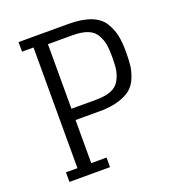

<svg xmlns="http://www.w3.org/2000/svg" viewBox="-132 -836 864 942"><g transform="rotate(-20 299.5 -365.0)"><path d="M330 -275Q387 -275 428.5 -288Q470 -301 493 -320.5Q516 -340 529 -372Q542 -404 545.5 -433Q549 -462 549 -502Q549 -554 542 -589Q535 -624 514 -659Q493 -694 447 -712Q401 -730 330 -730H130H70V-680H130V-50H70V0H282V-50H202V-275ZM202 -334V-671H330Q378 -671 408.5 -659Q439 -647 453.5 -621.5Q468 -596 472.5 -569.5Q477 -543 477 -502Q477 -461 472.5 -435Q468 -409 453.5 -383.5Q439 -358 408.5 -346Q378 -334 330 -334Z"/></g></svg>

Font: Glegoo
Style: Regular
Weight: 400
Version: Version 2.0.1; ttfautohint (v0.9) -r 48 -G 60